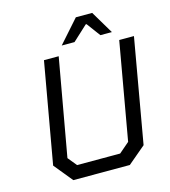

<svg xmlns="http://www.w3.org/2000/svg" viewBox="-133 -1040 1014 1146"><g transform="rotate(-15 374.5 -467.5)"><path d="M318 -794 443 -935H544L628 -794H557L494 -879H489L397 -794ZM526 0H177L83 -115L193 -737H284L177 -136L222 -81H488L552 -136L658 -737H749L636 -93Z"/></g></svg>

Font: Tomorrow
Style: Italic
Weight: 400
Italic angle: -10°
Designer: Tony de Marco, Monica Rizzolli
Foundry: Just in Type
Version: Version 2.002